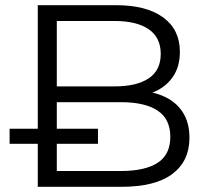

<svg xmlns="http://www.w3.org/2000/svg" viewBox="-20 -720 806 740"><path d="M125.6 0V-700H427.6Q544.1 -700 608.7 -653Q673.3 -605.9 673.3 -520.2Q673.3 -463.3 646.7 -424.5Q620.2 -385.7 575 -366.2Q529.8 -346.6 475 -346.6L492.6 -370.9Q559.4 -370.9 608.1 -350.1Q656.8 -329.4 683.5 -288.8Q710.2 -248.2 710.2 -188.7Q710.2 -99.5 644.6 -49.8Q579 0 447.6 0ZM17 -165.8V-223.9H148.6H168.7H357.6V-165.8H168.7H148.6ZM198.9 -60.9H445.9Q538.6 -60.9 587.5 -92.5Q636.4 -124.1 636.4 -192.6Q636.4 -261.2 587.5 -293.7Q538.6 -326.2 445.9 -326.2H191.6V-387.1H422.5Q506.6 -387.1 553.1 -418Q599.5 -449 599.5 -512.2Q599.5 -575.5 553.1 -607.3Q506.6 -639.1 422.5 -639.1H198.9Z"/></svg>

Font: Montserrat Alternates Thin
Style: Regular
Weight: 100
Designer: Julieta Ulanovsky
Foundry: Julieta Ulanovsky
Version: Version 9.000